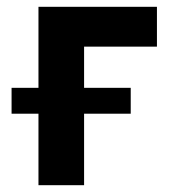

<svg xmlns="http://www.w3.org/2000/svg" viewBox="-20 -544 496 564"><path d="M93 0V-210H14V-286H93V-524H441V-407H227V-286H364V-210H227V0Z"/></svg>

Font: Raleway
Style: Bold
Weight: 700
Designer: Matt McInerney, Pablo Impallari, Rodrigo Fuenzalida
Foundry: Matt McInerney, Pablo Impallari, Rodrigo Fuenzalida
Version: Version 4.026